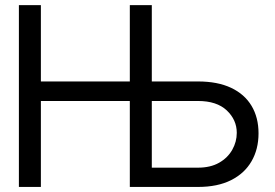

<svg xmlns="http://www.w3.org/2000/svg" viewBox="-20 -739 1087 759"><path d="M54.7 0V-718.8H141.6V-417H567.4V-339.8H141.6V0ZM557.6 -417H762.7Q840.3 -417 893.6 -391.8Q946.8 -366.7 974.4 -320.6Q1002 -274.4 1002 -211.9Q1002 -149.4 974.4 -101.6Q946.8 -53.7 893.6 -26.9Q840.3 0 762.7 0H493.2V-718.8H580.1V-76.2H762.7Q812 -76.2 846.2 -95.7Q880.4 -115.2 898.2 -147Q916 -178.7 916 -213.9Q916 -265.1 876.5 -302.5Q836.9 -339.8 762.7 -339.8H557.6Z"/></svg>

Font: Inter Display V
Style: Regular
Weight: 400
Designer: Rasmus Andersson
Foundry: rsms
Version: Version 3.015;git-src